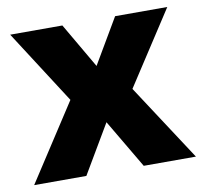

<svg xmlns="http://www.w3.org/2000/svg" viewBox="-66 -620 735 692"><g transform="rotate(-10 301.0 -274.5)"><path d="M187 -280 14 -549H205L301 -384L398 -549H589L414 -280L597 0H406L301 -178L196 0H5Z"/></g></svg>

Font: Noto Sans Armenian ExtraBold
Style: Regular
Weight: 800
Version: Version 2.007